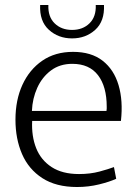

<svg xmlns="http://www.w3.org/2000/svg" viewBox="-20 -739 552 770"><path d="M289 11Q205 11 150 -24.5Q95 -60 68.5 -121Q42 -182 42 -259Q42 -338 70 -399Q98 -460 149.5 -495.5Q201 -531 273 -531Q346 -531 391.5 -495.5Q437 -460 455.5 -397.5Q474 -335 465 -254H109Q106 -193 125 -145Q144 -97 187 -69Q230 -41 297 -41Q342 -41 379 -51Q416 -61 437 -69L446 -22Q420 -10 377.5 0.5Q335 11 289 11ZM270 -483Q220 -483 184.5 -456.5Q149 -430 129.5 -387Q110 -344 108 -294H407Q408 -299 408 -303.5Q408 -308 408 -311Q408 -392 373 -437.5Q338 -483 270 -483ZM269 -585Q214 -585 176 -619.5Q138 -654 141 -719H174Q172 -672 199 -645.5Q226 -619 269 -619Q312 -619 339 -645.5Q366 -672 364 -719H397Q400 -654 362 -619.5Q324 -585 269 -585Z"/></svg>

Font: Murecho Light
Style: Regular
Weight: 300
Designer: Neil Summerour
Foundry: Positype
Version: Version 1.010; ttfautohint (v1.8.3)